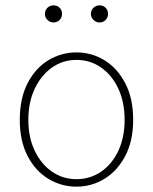

<svg xmlns="http://www.w3.org/2000/svg" viewBox="-20 -686 572 718"><path d="M266 12Q209 12 160.5 -17.5Q112 -47 83 -103Q54 -159 54 -238Q54 -318 83 -374.5Q112 -431 160.5 -460.5Q209 -490 266 -490Q323 -490 371 -460.5Q419 -431 448.5 -374.5Q478 -318 478 -238Q478 -159 448.5 -103Q419 -47 371 -17.5Q323 12 266 12ZM266 -16Q317 -16 358 -44Q399 -72 422.5 -122Q446 -172 446 -238Q446 -304 422.5 -354.5Q399 -405 358 -433.5Q317 -462 266 -462Q215 -462 174.5 -433.5Q134 -405 110 -354.5Q86 -304 86 -238Q86 -172 110 -122Q134 -72 174.5 -44Q215 -16 266 -16ZM180 -602Q167 -602 157.5 -611.5Q148 -621 148 -634Q148 -648 157.5 -657Q167 -666 180 -666Q194 -666 203 -657Q212 -648 212 -634Q212 -621 203 -611.5Q194 -602 180 -602ZM352 -602Q339 -602 329.5 -611.5Q320 -621 320 -634Q320 -648 329.5 -657Q339 -666 352 -666Q366 -666 375 -657Q384 -648 384 -634Q384 -621 375 -611.5Q366 -602 352 -602Z"/></svg>

Font: Source Sans 3 ExtraLight ExtraLight
Style: Regular
Weight: 250
Version: Version 3.052;hotconv 1.1.0;makeotfexe 2.6.0